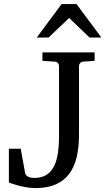

<svg xmlns="http://www.w3.org/2000/svg" viewBox="-20 -936 533 972"><path d="M400.9 -624Q390.6 -623 385.3 -616.2Q379.9 -609.4 379.9 -602.1V-252.9Q379.9 -190.4 368.2 -140.6Q356.4 -90.8 330.6 -56.2Q304.7 -21.5 262.7 -2.7Q220.7 16.1 160.2 16.1Q135.7 16.1 112.3 12Q88.9 7.8 70.3 2.7Q51.8 -2.4 39.3 -6.8Q26.9 -11.2 24.9 -12.2V-183.1H85L106.9 -61Q108.4 -53.7 113 -48.6Q117.7 -43.5 124 -40.5Q130.4 -37.6 137.9 -36.4Q145.5 -35.2 152.8 -35.2Q187 -35.2 210.9 -48.3Q234.9 -61.5 250 -87.9Q265.1 -114.3 272 -153.8Q278.8 -193.4 278.8 -246.1V-602.1Q278.8 -609.4 273.7 -616.2Q268.6 -623 257.8 -624L194.8 -627.9V-670.9H459V-627.9ZM433.1 -746.1 330.1 -845.2 226.1 -746.1H166L292 -915.5H367.2L493.2 -746.1Z"/></svg>

Font: Charis SIL Am
Style: Regular
Weight: 400
Foundry: SIL International
Version: Version 5.000